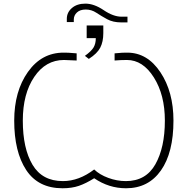

<svg xmlns="http://www.w3.org/2000/svg" viewBox="-20 -1010 1023 1048"><path d="M453.1 -801.8V-871.1H543.9V-829.1Q543.9 -782.2 527.3 -750Q510.7 -717.8 464.8 -688.5L443.4 -705.1Q478.5 -730.5 490.7 -751Q502.9 -771.5 502.9 -801.8ZM344.7 -889.6V-907.2Q344.7 -942.4 372.6 -966.3Q400.4 -990.2 446.3 -990.2Q493.2 -990.2 545.9 -954.6Q598.6 -918.9 643.6 -918.9H675.8V-887.7H641.6Q596.7 -887.7 564.5 -905.3Q532.2 -922.9 505.9 -940.4Q479.5 -958 448.2 -958Q417 -958 399.9 -941.9Q382.8 -925.8 382.8 -903.3V-889.6ZM57.6 -351.6Q57.6 -511.7 132.3 -617.2Q207 -722.7 327.1 -722.7Q339.8 -722.7 353 -722.2Q366.2 -721.7 379.4 -720.2Q392.6 -718.8 398.4 -718.8V-679.7Q334 -682.6 329.1 -682.6Q229.5 -682.6 167 -590.3Q104.5 -498 104.5 -351.6Q104.5 -199.2 157.7 -110.4Q210.9 -21.5 323.2 -21.5Q411.1 -21.5 494.1 -85Q523.4 -56.6 570.8 -39.1Q618.2 -21.5 667 -21.5Q776.4 -21.5 828.1 -113.3Q879.9 -205.1 879.9 -351.6Q879.9 -492.2 819.8 -587.4Q759.8 -682.6 672.9 -682.6Q638.7 -682.6 605.5 -679.7V-718.8Q611.3 -718.8 623 -720.2Q634.8 -721.7 647 -722.2Q659.2 -722.7 674.8 -722.7Q784.2 -722.7 855.5 -615.7Q926.8 -508.8 926.8 -351.6Q926.8 -176.8 858.4 -79.6Q790 17.6 668 17.6Q574.2 17.6 494.1 -37.1Q449.2 -8.8 410.6 4.4Q372.1 17.6 321.3 17.6Q188.5 17.6 123 -82Q57.6 -181.6 57.6 -351.6Z"/></svg>

Font: Gothic A1 ExtraLight
Style: Regular
Weight: 275
Designer: HanYang I&C Co.,Ltd.
Foundry: HanYang I&C Co.,Ltd.
Version: Version 2.50